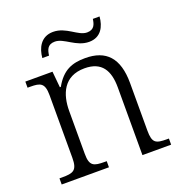

<svg xmlns="http://www.w3.org/2000/svg" viewBox="-130 -831 891 943"><g transform="rotate(-20 316.0 -359.5)"><path d="M400 -612C462 -612 486 -661 490 -712H455C451 -685 444 -659 406 -659C359 -659 318 -719 249 -719C184 -719 160 -665 156 -616H191C195 -643 201 -671 241 -671C289 -671 332 -612 400 -612ZM33 0H280V-32H270C213 -32 191 -38 191 -102V-326C191 -414 224 -498 333 -498C423 -498 455 -442 455 -354V0H605V-32H595C537 -32 519 -39 519 -105V-353C519 -485 462 -544 353 -544C284 -544 234 -525 193 -452H188L180 -536H38V-504H53C104 -504 127 -497 127 -433V-105C127 -39 105 -32 47 -32H33Z"/></g></svg>

Font: Noto Serif Tamil Light
Style: Italic
Weight: 300
Italic angle: -12°
Designer: Indian Type Foundry, Tom Grace, and the Monotype Design Team
Foundry: Monotype Imaging Inc.
Version: Version 2.003